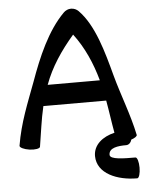

<svg xmlns="http://www.w3.org/2000/svg" viewBox="-70 -924 982 1248"><g transform="rotate(-5 421.5 -300.0)"><path d="M162 9C177 -80 186 -164 207 -253H617C630 -182 639 -111 652 -40C575 -22 513 26 513 100C514 215 644 268 774 268C786 268 795 237 795 200C795 163 786 132 774 132C702 132 607 132 608 100C608 54 667 47 721 47C738 47 752 34 757 14C781 6 797 -5 795 -14C767 -149 715 -278 679 -411C637 -568 589 -747 489 -848C477 -860 460 -868 441 -868C422 -868 405 -860 393 -848C283 -738 213 -572 157 -416C107 -281 55 -160 30 -9C29 2 57 16 93 21C129 26 160 20 162 9ZM440 -699C510 -607 556 -500 587 -389V-388H247C288 -501 357 -603 440 -699Z"/></g></svg>

Font: Nupuram Expanded Bold
Style: Regular
Weight: 700
Width: 7
Designer: Santhosh Thottingal (santhosh.thottingal@gmail.com)
Foundry: SMC
Version: Version 1.000